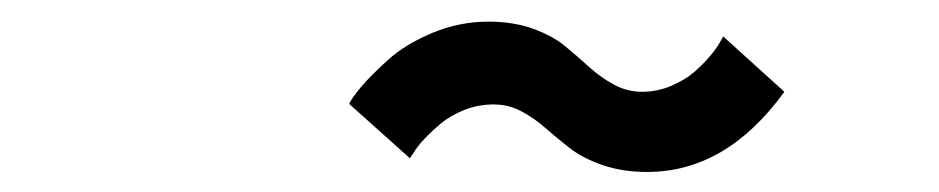

<svg xmlns="http://www.w3.org/2000/svg" viewBox="-20 -504 890 182"><path d="M593.5 -341Q570 -341 551.2 -347.5Q532.5 -354 520.2 -363.5Q508 -373 497.2 -382.5Q486.5 -392 474.2 -398.5Q462 -405 448 -405Q433.5 -405 420.2 -399.8Q407 -394.5 398 -387Q389 -379.5 382 -372Q375 -364.5 372 -359L368.5 -354L311 -405.5Q313 -410.5 322.2 -421.5Q331.5 -432.5 347.8 -447.2Q364 -462 389.8 -472.8Q415.5 -483.5 443 -483.5Q466.5 -483.5 485.2 -476.8Q504 -470 516 -460Q528 -450 538.8 -440.2Q549.5 -430.5 562 -423.8Q574.5 -417 588.5 -417Q603 -417 616 -422.5Q629 -428 637.8 -435.5Q646.5 -443 653 -450.8Q659.5 -458.5 662.5 -464L665.5 -469.5L723.5 -417Q668.5 -341 593.5 -341Z"/></svg>

Font: League Mono Wide Medium
Style: Regular
Weight: 500
Width: 8
Designer: Tyler Finck
Foundry: The League of Moveable Type / Tyler Finck
Version: Version 2.210